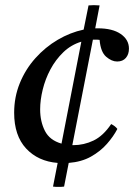

<svg xmlns="http://www.w3.org/2000/svg" viewBox="-20 -622 534 746"><path d="M207 104Q203 104 197 104Q191 104 186 103L204 11Q128 5 81.5 -45Q35 -95 35 -184Q35 -245 57 -299Q79 -353 117.5 -396Q156 -439 204.5 -467.5Q253 -496 305 -507L324 -601Q329 -601 334.5 -601.5Q340 -602 345 -602Q350 -602 355.5 -601.5Q361 -601 367 -601L350 -512Q355 -512 360 -512Q417 -512 449 -490Q481 -468 481 -433Q481 -411 469 -397Q457 -383 435 -383Q414 -383 392.5 -401.5Q371 -420 367 -467Q362 -468 357 -468Q352 -468 349 -468Q345 -468 341 -468L261 -58Q263 -58 265 -58Q306 -58 343.5 -76Q381 -94 412 -140Q428 -132 436 -121Q421 -92 395.5 -63Q370 -34 333.5 -13.5Q297 7 247 11L229 103Q223 104 217.5 104Q212 104 207 104ZM219 -64 296 -460Q256 -448 226 -419Q196 -390 176 -352.5Q156 -315 146 -274Q136 -233 136 -197Q136 -150 154.5 -113.5Q173 -77 219 -64Z"/></svg>

Font: Tiro Bangla
Style: Italic
Weight: 400
Italic angle: -11°
Designer: Bangla: John Hudson & Fiona Ross, assisted by Neelakash Kshetrimayum. Latin: John Hudson with Paul Hanslow, assisted by 
Foundry: Tiro Typeworks Ltd.
Version: Version 1.60